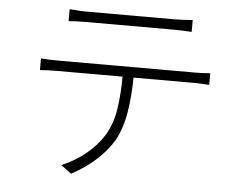

<svg xmlns="http://www.w3.org/2000/svg" viewBox="-52 -778 1104 869"><g transform="rotate(5 500.0 -343.5)"><path d="M706 -663H311Q263 -663 230 -660V-714Q241 -714 251 -713Q275 -710 309 -710H706Q743 -710 789 -714V-660Q743 -663 706 -663ZM200 -478H821Q852 -478 889 -481V-428Q853 -431 821 -431H545Q544 -349 532.5 -275.5Q521 -202 490 -144Q429 -42 301 27L254 -8Q379 -62 443 -163Q475 -218 485 -286.5Q495 -355 495 -431H200Q155 -431 120 -428V-481Q121 -481 122 -481Q156 -478 200 -478Z"/></g></svg>

Font: LXGW 975 Gothic SC 200W
Style: Regular
Weight: 200
Version: Version 2.01;February 25, 2021